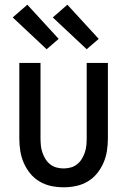

<svg xmlns="http://www.w3.org/2000/svg" viewBox="-20 -787 540 815"><path d="M250 8Q223 8 197 2.5Q171 -3 148 -16.5Q125 -30 108 -51Q91 -72 80.5 -96.5Q70 -121 66 -147Q62 -173 62 -200V-520H152V-200Q152 -185 153.5 -169.5Q155 -154 160 -139.5Q165 -125 173 -112Q181 -99 193 -89.5Q205 -80 220 -76Q235 -72 250 -72Q265 -72 280 -76Q295 -80 307 -89.5Q319 -99 327 -112Q335 -125 340 -139.5Q345 -154 346.5 -169.5Q348 -185 348 -200V-520H438V-200Q438 -173 434 -147Q430 -121 419.5 -96.5Q409 -72 392 -51Q375 -30 352 -16.5Q329 -3 303 2.5Q277 8 250 8ZM348 -578 204 -713 266 -767 399 -622ZM178 -578 34 -713 96 -767 229 -622Z"/></svg>

Font: Iosevka Bendy Medium
Style: Regular
Weight: 500
Monospace: yes
Designer: Belleve Invis
Foundry: Belleve Invis
Version: Version 30.1.2